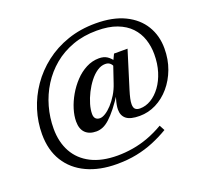

<svg xmlns="http://www.w3.org/2000/svg" viewBox="-141 -863 1197 1148"><g transform="rotate(-20 458.0 -289.0)"><path d="M657.5 -137.5Q694 -137.5 728 -158Q762 -178.5 789 -215.5Q816 -252.5 831.8 -303Q847.5 -353.5 847.5 -414Q847.5 -464 832.5 -509Q817.5 -554 784.8 -588.8Q752 -623.5 699.5 -643.5Q647 -663.5 571.5 -663.5Q487.5 -663.5 418 -638.2Q348.5 -613 295 -568.5Q241.5 -524 204.5 -465Q167.5 -406 148.5 -338.2Q129.5 -270.5 129.5 -200Q129.5 -114.5 164.5 -51.2Q199.5 12 267.8 46.8Q336 81.5 435.5 81.5Q483.5 81.5 533.2 73.2Q583 65 632.8 46.5Q682.5 28 731.5 -0.5L749.5 33.5Q701.5 62 650.2 83.2Q599 104.5 541.2 116.2Q483.5 128 414.5 128Q305 128 223.5 90Q142 52 97.5 -19.8Q53 -91.5 53 -192.5Q53 -270 76.5 -344.8Q100 -419.5 145 -484.8Q190 -550 254.5 -600Q319 -650 400.8 -678.2Q482.5 -706.5 579.5 -706.5Q689.5 -706.5 764.5 -670Q839.5 -633.5 878 -570Q916.5 -506.5 916.5 -425.5Q916.5 -355.5 894.2 -295.8Q872 -236 833.5 -191Q795 -146 745.2 -121Q695.5 -96 640.5 -96Q581.5 -96 555.8 -116.5Q530 -137 530 -176Q530 -189.5 533 -206Q536 -222.5 541.5 -241L552 -277.5H561.5Q528 -225 500.5 -190.2Q473 -155.5 450.2 -135Q427.5 -114.5 406.8 -106Q386 -97.5 365.5 -97.5Q320.5 -97.5 295.5 -122Q270.5 -146.5 270.5 -194.5Q270.5 -230.5 283.2 -272.2Q296 -314 319.5 -354.8Q343 -395.5 374.8 -429.2Q406.5 -463 445.5 -483.2Q484.5 -503.5 527.5 -503.5Q558.5 -503.5 578.8 -490Q599 -476.5 616.5 -451L597.5 -424.5Q592 -439 581 -448.8Q570 -458.5 550.5 -458.5Q524.5 -458.5 499 -441.2Q473.5 -424 451.2 -395.2Q429 -366.5 412 -332.8Q395 -299 385.2 -265.5Q375.5 -232 375.5 -204.5Q375.5 -184.5 385.2 -174.5Q395 -164.5 412.5 -164.5Q427.5 -164.5 447.8 -177Q468 -189.5 489 -212.2Q510 -235 528.8 -265.5Q547.5 -296 559.5 -332.5L600 -452L622.5 -499H708.5L635.5 -264Q626.5 -235 622 -214.2Q617.5 -193.5 617.5 -178.5Q617.5 -155.5 628 -146.5Q638.5 -137.5 657.5 -137.5Z"/></g></svg>

Font: Newsreader 16pt 16pt Medium
Style: Italic
Weight: 500
Italic angle: -17°
Version: Version 1.003